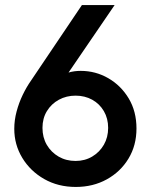

<svg xmlns="http://www.w3.org/2000/svg" viewBox="-20 -740 602 768"><path d="M283.2 7.8Q212.4 7.8 156.7 -23.9Q101.1 -55.7 69.1 -108.6Q37.1 -161.6 37.1 -224.6Q37.1 -259.3 46.4 -294.2Q55.7 -329.1 71 -360.8Q86.4 -392.6 104 -417.5L307.6 -719.7H438.5L235.8 -422.9L216.8 -429.2Q231 -442.9 253.7 -449.7Q276.4 -456.5 302.7 -456.5Q362.3 -456.5 413.1 -427.2Q463.9 -397.9 494.9 -346.2Q525.9 -294.4 525.9 -226.1Q525.9 -158.2 493.9 -105.5Q461.9 -52.7 407 -22.5Q352.1 7.8 283.2 7.8ZM282.2 -96.2Q319.3 -96.2 348.9 -113.8Q378.4 -131.3 395.5 -161.1Q412.6 -190.9 412.6 -228.5Q412.6 -266.1 395.5 -295.4Q378.4 -324.7 348.9 -341.1Q319.3 -357.4 282.2 -357.4Q245.6 -357.4 215.6 -341.1Q185.5 -324.7 167.7 -295.7Q149.9 -266.6 149.9 -228.5Q149.9 -190.4 167.2 -160.6Q184.6 -130.9 214.6 -113.5Q244.6 -96.2 282.2 -96.2Z"/></svg>

Font: Reddit Mono SemiBold
Style: Regular
Weight: 600
Monospace: yes
Designer: Stephen Hutchings
Foundry: Reddit
Version: Version 1.014